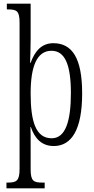

<svg xmlns="http://www.w3.org/2000/svg" viewBox="-20 -780 509 1040"><path d="M15 240H222V209H210C162 209 146 201 146 137V24C146 -28 146 -76 145 -92H147C168 -30 206 11 271 11C368 11 425 -78 425 -274C425 -465 371 -546 269 -546C205 -546 169 -503 146 -440H143C144 -463 146 -525 146 -569V-760H17V-729H22C71 -729 86 -721 86 -657V134C86 200 70 209 21 209H15ZM260 -31C173 -31 146 -124 146 -274C146 -419 179 -505 259 -505C332 -505 364 -429 364 -276C364 -124 335 -31 260 -31Z"/></svg>

Font: Noto Serif Hebrew ExtraCondensed Light
Style: Regular
Weight: 300
Width: 2
Designer: Monotype Design Team
Foundry: Monotype Imaging Inc.
Version: Version 2.004